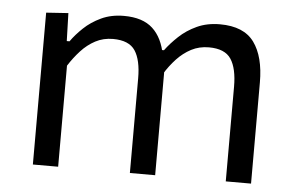

<svg xmlns="http://www.w3.org/2000/svg" viewBox="-42 -567 956 625"><g transform="rotate(5 436.0 -254.0)"><path d="M85.8 0Q85.8 -55.3 85.8 -106.4Q85.8 -157.6 85.8 -218.8V-268.8Q85.8 -324 85.8 -381.4Q85.8 -438.9 85.8 -496.2L158 -501.1L160.7 -409.9H169.7Q185.2 -432.1 209 -454.7Q232.7 -477.3 265.2 -492.5Q297.7 -507.8 339.4 -507.8Q400.7 -507.8 433.4 -477.6Q466.1 -447.4 475.9 -390.9L481 -388Q483.2 -374.7 484.3 -360.5Q485.4 -346.2 485.4 -330.4Q485.4 -298 485.4 -273Q485.4 -248.1 485.4 -218.8Q485.4 -159.8 485.4 -107.5Q485.4 -55.3 485.4 0H402.8Q402.8 -55.3 402.8 -107.1Q402.8 -159 402.8 -215.3V-309.3Q402.8 -368.9 382.8 -399.4Q362.8 -429.9 310.3 -429.9Q278.7 -429.9 252.9 -416.2Q227.1 -402.5 206.2 -379.7Q185.4 -357 168.4 -330.2V-215.3Q168.4 -156.8 168.4 -106Q168.4 -55.3 168.4 0ZM716.1 0Q716.1 -55.3 716.1 -107.1Q716.1 -159 716.1 -215.3V-309.3Q716.1 -368.9 696.1 -399.4Q676.1 -429.9 623.7 -429.9Q592.1 -429.9 566.2 -416.4Q540.4 -402.9 519.3 -380.3Q498.2 -357.7 481.5 -330.2L469.5 -407.8H478.5Q495.6 -431 520.2 -454.1Q544.8 -477.3 577.8 -492.5Q610.9 -507.8 653.1 -507.8Q731 -507.8 764.9 -461.3Q798.7 -414.8 798.7 -330.4Q798.7 -298 798.7 -273Q798.7 -248.1 798.7 -218.8Q798.7 -159.8 798.7 -107.5Q798.7 -55.3 798.7 0Z"/></g></svg>

Font: Commissioner Thin
Style: Regular
Weight: 100
Designer: Kostas Bartsokas
Foundry: Kostas Bartsokas
Version: Version 1.001;gftools[0.9.23]